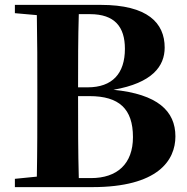

<svg xmlns="http://www.w3.org/2000/svg" viewBox="-20 -767 767 787"><path d="M41 -713 131 -705C133 -603 133 -502 133 -400V-364C133 -256 133 -148 131 -43L41 -34V0H358C628 0 699 -110 699 -208C699 -312 626 -381 445 -399C605 -427 655 -496 655 -572C655 -673 585 -747 393 -747H41ZM300 -373H347C468 -373 525 -321 525 -205C525 -95 460 -37 353 -37H303C300 -144 300 -254 300 -373ZM303 -709H349C450 -709 492 -657 492 -567C492 -466 441 -409 339 -409H300C300 -512 300 -611 303 -709Z"/></svg>

Font: GenKiMin2 TW H
Style: Regular
Weight: 900
Version: Version 2.100;PS 2.1;hotconv 16.6.51;makeotf.lib2.5.65220 DE